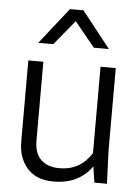

<svg xmlns="http://www.w3.org/2000/svg" viewBox="-55 -823 638 877"><g transform="rotate(5 264.0 -384.5)"><path d="M61 -529.8H129.9V-168.9Q129.9 -110.4 160.4 -81.1Q190.9 -51.8 245.1 -51.8Q340.8 -51.8 392.1 -133.8V-529.8H461.9V-149.9L467.8 0H410.2L398.9 -74.2Q374.5 -36.1 330.1 -12.5Q285.6 11.2 222.2 11.2Q145 11.2 103 -35.6Q61 -82.5 61 -159.2ZM168 -613.8H99.1L230 -779.8H292L422.9 -613.8H354L261.2 -727.1Z"/></g></svg>

Font: Cooper Hewitt
Style: Book
Weight: 705
Designer: Village Type and Design LLC
Foundry: Cooper Hewitt Smithsonian Design Museum
Version: 1.000